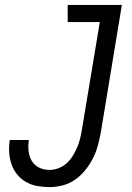

<svg xmlns="http://www.w3.org/2000/svg" viewBox="-20 -755 540 783"><path d="M182 8Q156 8 131.5 3.5Q107 -1 86 -13Q65 -25 50 -43.5Q35 -62 27 -85Q19 -108 17.5 -133.5Q16 -159 20 -184Q20 -184 20 -184Q20 -184 20 -184H98Q94 -162 96.5 -139.5Q99 -117 109.5 -99Q120 -81 139.5 -71.5Q159 -62 182 -62Q200 -62 218.5 -69Q237 -76 251.5 -89Q266 -102 276.5 -119Q287 -136 294.5 -153.5Q302 -171 306.5 -189Q311 -207 314 -226L387 -665H256V-735H477L391 -214Q386 -188 379 -161.5Q372 -135 359 -109.5Q346 -84 328 -61.5Q310 -39 286.5 -22.5Q263 -6 235.5 1Q208 8 182 8Z"/></svg>

Font: Iosevka Curly Oblique
Style: Regular
Weight: 400
Italic angle: -9°
Monospace: yes
Designer: Belleve Invis
Foundry: Belleve Invis
Version: Version 11.1.0; ttfautohint (v1.8.3)